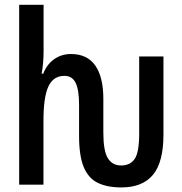

<svg xmlns="http://www.w3.org/2000/svg" viewBox="-20 -780 769 811"><path d="M492.7 11.7Q432.6 11.7 392.8 -7.8Q353 -27.3 333.5 -74.7Q314 -122.1 314 -205.6V-336.9Q314 -401.4 299.3 -430.4Q284.7 -459.5 252.4 -459.5Q204.6 -459.5 184.1 -414.1Q163.6 -368.7 163.6 -272V0H61V-759.8H164.1V-564.9Q164.1 -512.7 155.8 -468.8H162.6Q177.7 -507.8 208.5 -529.8Q239.3 -551.8 279.8 -551.8Q348.6 -551.8 382.6 -502.9Q416.5 -454.1 416.5 -362.8V-219.7Q416.5 -142.6 435.5 -111.8Q454.6 -81.1 491.7 -81.1Q530.3 -81.1 549.1 -109.1Q567.9 -137.2 567.9 -214.8V-541.5H670.4V-211.4Q670.4 -95.2 626.2 -41.7Q582 11.7 492.7 11.7Z"/></svg>

Font: Open Sans Condensed SemiBold
Style: Regular
Weight: 600
Width: 3
Designer: Monotype Design Team
Foundry: Monotype Imaging Inc.
Version: Version 3.000; ttfautohint (v1.8.4)